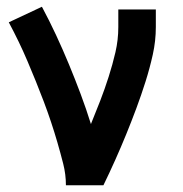

<svg xmlns="http://www.w3.org/2000/svg" viewBox="-20 -548 540 568"><path d="M175 0Q175 -32 167 -63.5Q159 -95 150 -126Q141 -157 131 -187Q121 -217 109.5 -247.5Q98 -278 86 -307.5Q74 -337 61.5 -366.5Q49 -396 35 -425Q21 -454 6 -482L104 -528Q126 -487 146 -444Q166 -401 184 -357.5Q202 -314 218.5 -270Q235 -226 249 -181Q263 -215 276.5 -250Q290 -285 301.5 -321Q313 -357 321.5 -393.5Q330 -430 330 -468V-520H441V-468Q441 -427 432 -386.5Q423 -346 410.5 -306.5Q398 -267 383.5 -228Q369 -189 353.5 -151Q338 -113 321 -75Q304 -37 286 0Z"/></svg>

Font: Iosevka Curly
Style: Bold
Weight: 700
Monospace: yes
Designer: Belleve Invis
Foundry: Belleve Invis
Version: Version 22.1.2; ttfautohint (v1.8.4)